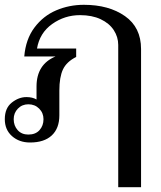

<svg xmlns="http://www.w3.org/2000/svg" viewBox="-20 -583 669 799"><path d="M472 -396Q472 -429 453.5 -457.5Q435 -486 399 -503Q363 -520 313 -520Q249 -520 197 -483Q145 -446 134 -381H297V-346Q257 -326 242 -294Q227 -262 227 -206V-103Q227 -49 195.5 -19.5Q164 10 105 10Q60 10 30 -16.5Q0 -43 0 -87Q0 -133 29 -156Q58 -179 90 -179Q115 -179 132 -169V-223Q132 -315 211 -348H81Q87 -420 123.5 -468.5Q160 -517 214 -540Q268 -563 329 -563Q433 -563 500 -516Q567 -469 567 -379V196H472ZM161 -87Q161 -113 143 -131Q125 -149 98 -149Q72 -149 54.5 -131Q37 -113 37 -87Q37 -60 53.5 -41.5Q70 -23 98 -23Q128 -23 144.5 -41.5Q161 -60 161 -87Z"/></svg>

Font: TavirajRegular
Style: Regular
Weight: 400
Designer: Katatrad Team
Foundry: CadsonDemak
Version: Version 1.000